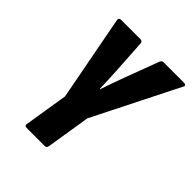

<svg xmlns="http://www.w3.org/2000/svg" viewBox="-186 -767 878 878"><g transform="rotate(45 253.5 -327.5)"><path d="M132 0Q117 0 120 -14L154 -226L75 -641Q73 -655 88 -655H213Q226 -655 227 -641L237 -479Q239 -450 240 -420.5Q241 -391 242 -362H244Q254 -391 264 -420Q274 -449 285 -478L346 -641Q351 -655 361 -655H496Q502 -655 505.5 -651.5Q509 -648 505 -641L297 -227L263 -14Q261 0 249 0Z"/></g></svg>

Font: Sofia Sans Extra Condensed Black
Style: Italic
Weight: 900
Italic angle: -9°
Version: Version 4.100